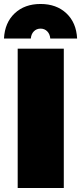

<svg xmlns="http://www.w3.org/2000/svg" viewBox="-39 -946 408 966"><path d="M50 -701H282V0H50ZM116 -752H-19Q-15 -832 35 -879Q85 -926 165 -926Q245 -926 295 -879Q345 -832 349 -752H214Q212 -775 198.5 -788.5Q185 -802 165 -802Q145 -802 131.5 -788.5Q118 -775 116 -752Z"/></svg>

Font: Alexandria Black
Style: Regular
Weight: 900
Designer: Mohamed Gaber
Foundry: Kief Type Foundry
Version: Version 5.100